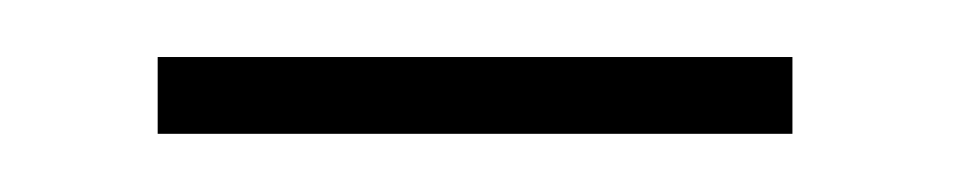

<svg xmlns="http://www.w3.org/2000/svg" viewBox="-20 -358 335 66"><path d="M252.4 -312H34.2V-338.4H252.4Z"/></svg>

Font: Robert Sans Thin
Style: Regular
Weight: 100
Designer: Christian Robertson (extended by Adam Twardoch)
Foundry: Google
Version: Version 12.135;April 2, 2019;FontCreator 11.5.0.2425 64-bit;